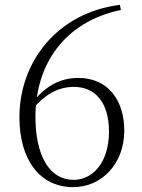

<svg xmlns="http://www.w3.org/2000/svg" viewBox="-20 -757 584 791"><path d="M282 14C399 14 492 -83 492 -218C492 -349 421 -436 303 -436C224 -436 158 -398 104 -321H98L116 -310C172 -374 225 -399 285 -399C373 -399 429 -334 429 -215C429 -90 364 -16 283 -16C183 -16 126 -117 126 -276C126 -490 244 -667 478 -716L474 -737C216 -705 60 -502 60 -274C60 -100 143 14 282 14Z"/></svg>

Font: Source Han Serif CN VF
Style: Regular
Weight: 250
Designer: Ryoko NISHIZUKA 西塚涼子 (kana & ideographs); Frank Grießhammer (Latin, Greek & Cyrillic); Wenlong ZHANG 张文龙 (bopomofo); San
Foundry: Adobe
Version: Version 2.002;hotconv 1.1.0;makeotfexe 2.6.0